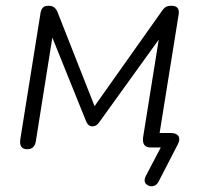

<svg xmlns="http://www.w3.org/2000/svg" viewBox="-20 -510 710 664"><path d="M529 117Q521 133 507 134Q493 135 484.5 125.5Q476 116 484 99L536 0H501Q470 0 475 -36L529 -373L323 -87Q314 -73 300 -73Q285 -73 278 -90L161 -380L104 -22Q100 6 74 6Q46 6 50 -27L120 -464Q121 -473 126.5 -481.5Q132 -490 148 -490Q161 -490 168 -484Q175 -478 179 -468L307 -143L540 -472Q545 -480 552 -485Q559 -490 573 -490Q602 -490 598 -461L532 -50H571Q590 -50 597 -39.5Q604 -29 595 -11Z"/></svg>

Font: Nunito Light
Style: Italic
Weight: 300
Italic angle: -9°
Designer: Vernon Adams
Foundry: Vernon Adams
Version: Version 3.601; ttfautohint (v1.8.2.53-6de2)